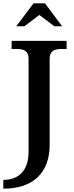

<svg xmlns="http://www.w3.org/2000/svg" viewBox="-45 -946 446 1156"><path d="M254 -75V-593C254 -633 275 -651 323 -651H356V-700H25V-651H58C106 -651 127 -633 127 -593V-32C127 77 72 137 -25 137V190C154 190 254 95 254 -75ZM53 -788H102L192 -856L282 -788H329L226 -926H157Z"/></svg>

Font: LT Superior Serif Semibold
Style: Regular
Weight: 600
Designer: Daniel Lyons
Foundry: LyonsType
Version: Version 2.120;FEAKit 1.0